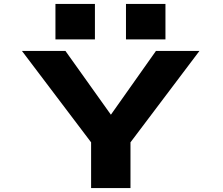

<svg xmlns="http://www.w3.org/2000/svg" viewBox="-20 -960 1140 980"><path d="M445 0V-233.5L92 -700H314L546 -374.5L776 -700H998L646 -233.5V0ZM263 -940H464.5V-759H263ZM623 -940H824.5V-759H623Z"/></svg>

Font: Trispace Expanded ExtraBold
Style: Regular
Weight: 800
Width: 7
Designer: Tyler Finck
Foundry: Etcetera Type Company
Version: Version 1.210; ttfautohint (v1.8.3)